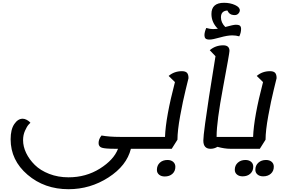

<svg xmlns="http://www.w3.org/2000/svg" viewBox="-20 -1039 2038 1373"><path d="M470 314Q298 314 177 210.5Q56 107 56 -43Q56 -113 82 -151.5Q108 -190 142 -190Q156 -190 170 -182.5Q184 -175 191 -168Q198 -161 198 -159Q198 -163 185 -148.5Q172 -134 158.5 -103.5Q145 -73 145 -37Q145 9 167 55Q189 101 229 140.5Q269 180 332 204.5Q395 229 470 229Q595 229 694.5 166.5Q794 104 824 25H804Q733 25 709 17.5Q685 10 685 -16Q685 -44 706 -70Q762 -60 838 -60H1042Q1058 -60 1052 -18Q1044 25 1028 25H916Q886 146 755.5 230Q625 314 470 314Z M1029 25Q1013 25 1019 -17Q1027 -60 1043 -60H1160Q1165 -200 1231 -452L1186 -496Q1226 -530 1281 -530Q1306 -530 1317 -518.5Q1328 -507 1328 -480Q1328 -479 1308 -398.5Q1288 -318 1268.5 -211Q1249 -104 1249 -40L1208 25ZM1158 223Q1133 223 1117.5 210Q1102 197 1102 176Q1102 144 1123 124.5Q1144 105 1178 105Q1203 105 1218.5 118.5Q1234 132 1234 154Q1234 185 1213 204Q1192 223 1158 223Z M1479 -756Q1457 -756 1449.5 -764Q1442 -772 1442 -787Q1442 -809 1455 -839Q1483 -831 1503 -831Q1514 -831 1538 -833Q1492 -879 1492 -939Q1492 -1019 1582 -1019Q1626 -1019 1661 -1003Q1696 -987 1695 -964Q1694 -950 1681.5 -939Q1669 -928 1646 -932Q1619 -935 1606 -964Q1560 -961 1560 -915Q1560 -877 1591 -846Q1649 -862 1666 -862Q1689 -862 1696.5 -854.5Q1704 -847 1704 -832Q1704 -805 1691 -779Q1668 -786 1641 -786Q1606 -786 1553 -771Q1500 -756 1479 -756ZM1486 25Q1434 25 1434 -34Q1434 -61 1447 -157Q1460 -253 1474.5 -345.5Q1489 -438 1505 -537Q1521 -636 1521 -637L1480 -680Q1521 -715 1576 -715Q1621 -715 1621 -675Q1621 -659 1575 -413.5Q1529 -168 1529 -66V-60H1672Q1688 -60 1682 -18Q1674 25 1658 25H1628Q1586 25 1535 11Q1512 25 1486 25Z M1659 25Q1643 25 1649 -17Q1657 -60 1673 -60H1790Q1795 -200 1861 -452L1816 -496Q1856 -530 1911 -530Q1936 -530 1947 -518.5Q1958 -507 1958 -480Q1958 -479 1938 -398.5Q1918 -318 1898.5 -211Q1879 -104 1879 -40L1838 25ZM1862 222Q1837 222 1821.5 209Q1806 196 1806 175Q1806 144 1827.5 124.5Q1849 105 1882 105Q1907 105 1922.5 118Q1938 131 1938 153Q1938 184 1917 203Q1896 222 1862 222ZM1715 222Q1690 222 1674.5 209Q1659 196 1659 175Q1659 144 1680.5 124.5Q1702 105 1735 105Q1760 105 1775.5 118Q1791 131 1791 153Q1791 184 1770 203Q1749 222 1715 222Z"/></svg>

Font: Lemonada Light
Style: Regular
Weight: 300
Designer: Mohamed Gaber (Arabic), Eduardo Tunni (Latin)
Foundry: Kief Type Foundry
Version: Version 4.004